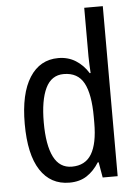

<svg xmlns="http://www.w3.org/2000/svg" viewBox="-54 -868 617 855"><g transform="rotate(-5 254.0 -441.0)"><path d="M222 -56Q138 -56 92 -126.5Q46 -197 46 -334Q46 -469 92 -541Q138 -613 220 -613Q264 -613 298 -591.5Q332 -570 354 -534H358Q357 -553 356 -573.5Q355 -594 355 -609V-826H438V-66H371L359 -135H355Q332 -98 300 -77Q268 -56 222 -56ZM239 -126Q299 -126 327 -172.5Q355 -219 355 -312V-338Q355 -440 328 -490Q301 -540 238 -540Q183 -540 157 -486Q131 -432 131 -333Q131 -232 157.5 -179Q184 -126 239 -126Z"/></g></svg>

Font: Noto Sans Malayalam UI Condensed
Style: Regular
Weight: 400
Width: 3
Designer: Jelle Bosma - Monotype Design Team
Foundry: Monotype Imaging Inc.
Version: Version 2.104; ttfautohint (v1.8.4.7-5d5b)